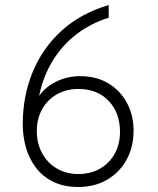

<svg xmlns="http://www.w3.org/2000/svg" viewBox="-20 -732 627 764"><path d="M292 12Q233.5 12 191.5 -8.8Q149.5 -29.5 122.8 -65Q96 -100.5 83.2 -145.2Q70.5 -190 70.5 -237.5Q70.5 -348 109.2 -443.5Q148 -539 224 -608.8Q300 -678.5 412.5 -712V-661.5Q343 -640 286.2 -597.2Q229.5 -554.5 190.8 -492Q152 -429.5 135.5 -350Q160 -386 204.2 -407.5Q248.5 -429 299 -429Q363 -429 410.8 -400.5Q458.5 -372 485 -322.8Q511.5 -273.5 511.5 -212.5Q511.5 -147.5 483.8 -96.8Q456 -46 406.5 -17Q357 12 292 12ZM291.5 -39.5Q341 -39.5 378.5 -61.2Q416 -83 436.8 -121Q457.5 -159 457.5 -207.5Q457.5 -283 412.5 -330.5Q367.5 -378 291.5 -378Q243.5 -378 206 -356.5Q168.5 -335 147.5 -297Q126.5 -259 126.5 -210.5Q126.5 -161 147.5 -122.5Q168.5 -84 205.8 -61.8Q243 -39.5 291.5 -39.5Z"/></svg>

Font: Overpass ExtraLight
Style: Regular
Weight: 250
Designer: Delve Withrington, Dave Bailey, Thomas Jockin
Foundry: Delve Fonts LLC
Version: Version 4.000